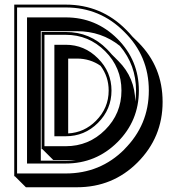

<svg xmlns="http://www.w3.org/2000/svg" viewBox="-20 -747 743 829"><path d="M263.7 -608.9Q369.1 -608.9 441.9 -534.7Q447.3 -529.3 452.6 -523.4Q458 -517.6 462.9 -511.7L491.2 -483.4Q563 -411.6 564 -308.6Q565.4 -319.8 566.4 -331.5Q567.4 -343.3 567.4 -356Q567.4 -466.3 497.6 -548.8Q418 -612.3 312.5 -612.3H156.2V-53.2H263.7Q286.6 -53.2 308.6 -56.2H210L162.6 -103.5H159.7V-608.9ZM274.4 -170.9Q343.8 -174.8 394 -225.1Q449.2 -280.3 449.2 -356Q449.2 -416 414.1 -462.9Q369.1 -494.1 312.5 -494.1H274.4ZM577.1 -564Q682.1 -459 682.1 -307.1Q682.1 -153.8 573.7 -45.4Q466.8 61.5 312.5 61.5H91.8L44.4 14.2H41.5V-727.1H263.7Q417.5 -727.1 524.9 -618.2Q532.2 -610.8 538.8 -603.8Q545.4 -596.7 551.8 -588.9ZM263.7 -553.7Q344.7 -553.7 402.8 -495.1Q461.4 -437 461.4 -356Q461.4 -274.9 402.8 -216.3Q345.2 -158.7 263.7 -158.7H214.8V-553.7ZM171.9 -596.7V-115.7H263.7Q363.3 -115.7 433.8 -186Q504.4 -256.3 504.4 -356Q504.4 -455.6 433.8 -526.1Q363.3 -596.7 263.7 -596.7ZM96.7 -41V-671.9H263.7Q394.5 -671.9 487.1 -579.3Q579.6 -486.8 579.6 -356Q579.6 -225.1 487.1 -133.1Q394.5 -41 263.7 -41ZM263.7 2Q413.1 2 517.1 -102.1H516.6Q622.6 -207.5 622.6 -356Q622.6 -505.4 516.6 -609.4Q412.6 -714.8 263.7 -714.8H53.7V2Z"/></svg>

Font: Gondrin
Style: Regular
Weight: 400
Designer: Peter Wiegel, original typeface by Carl Albert Fahrenwaldt 1901
Foundry: Peter Wiegel
Version: Version 1.000 2010 initial release